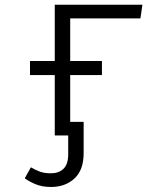

<svg xmlns="http://www.w3.org/2000/svg" viewBox="-20 -558 655 791"><path d="M190.3 212.3Q152.8 212.3 125.4 200.5Q97.9 188.7 82.1 176.4L107.2 131.3Q126.7 142.6 144.6 149.2Q162.6 155.9 190.3 155.9Q222.1 155.9 241.5 137.4Q261 119 261 76.9V0H205.6V-248.7H103.6V-306.7H205.6V-538.5H566.7L558.5 -482.1H269.2V-306.7H400V-248.7H269.2V-55.9H324.6V72.8Q324.6 142.6 286.7 177.4Q248.7 212.3 190.3 212.3Z"/></svg>

Font: Fira Code Light
Style: Regular
Weight: 300
Monospace: yes
Designer: Carrois Corporate, Edenspiekermann AG, Nikita Prokopov
Foundry: Carrois Corporate, Edenspiekermann AG, Nikita Prokopov
Version: Version 6.000; ttfautohint (v1.8.2) -l 8 -r 50 -G 200 -x 14 